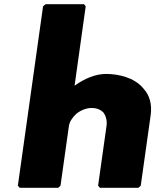

<svg xmlns="http://www.w3.org/2000/svg" viewBox="-20 -887 755 914"><path d="M416 -373C439 -373 457 -366 471 -353C484 -337 491 -312 487 -287L447 -3L456 7H639L650 -3L697 -337C705 -392 691 -434 665 -463L659 -470C618 -517 546 -535 485 -535C433 -535 381 -512 335 -479L388 -857L380 -867H197L185 -857L65 -3L74 7H257L268 -3L308 -287C311 -308 325 -328 343 -345C364 -362 391 -373 416 -373Z"/></svg>

Font: Hussar Woodtype
Style: UltraObl
Weight: 900
Foundry: Cannot Into Space Fonts
Version: Version 1.07